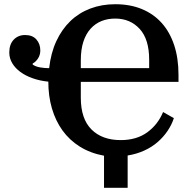

<svg xmlns="http://www.w3.org/2000/svg" viewBox="-20 -730 918 910"><path d="M526 -710Q597 -710 652.5 -687Q708 -664 746.5 -621Q785 -578 805.5 -516Q826 -454 826 -376V-342H363V-267Q363 -167 413.5 -116.5Q464 -66 552 -66Q627 -66 677.5 -102.5Q728 -139 753 -199L804 -170Q794 -139 774.5 -110Q755 -81 727.5 -57Q700 -33 664 -16.5Q628 0 585 7V160H473V8Q408 -4 358.5 -35Q309 -66 276 -112Q243 -158 226 -216.5Q209 -275 209 -343Q169 -347 135 -359Q101 -371 76.5 -389Q52 -407 38 -430.5Q24 -454 24 -481Q24 -520 45 -542Q66 -564 99 -564Q134 -564 152.5 -543Q171 -522 171 -491Q171 -470 160.5 -453.5Q150 -437 135 -429V-424Q149 -414 170.5 -410.5Q192 -407 209 -407H213Q221 -479 247 -535Q273 -591 313.5 -630Q354 -669 408 -689.5Q462 -710 526 -710ZM526 -642Q490 -642 460.5 -630Q431 -618 409 -593.5Q387 -569 375 -532Q363 -495 363 -444V-407H687V-447Q687 -544 642 -593Q597 -642 526 -642Z"/></svg>

Font: IBM Plex Serif SmBld
Style: Regular
Weight: 600
Designer: Mike Abbink, Paul van der Laan, Pieter van Rosmalen
Foundry: Bold Monday
Version: Version 3.001